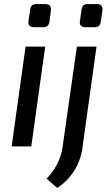

<svg xmlns="http://www.w3.org/2000/svg" viewBox="-20 -716 542 939"><path d="M157 -696H203Q217 -696 224 -688Q231 -680 229 -666L222 -610Q218 -583 192 -583H146Q116 -583 119 -614L128 -670Q130 -696 157 -696ZM408 -696H454Q484 -696 481 -666L473 -610Q470 -583 443 -583H397Q366 -583 371 -614L379 -670Q382 -696 408 -696ZM133 0H37L105 -488H201ZM452 -488 383 8Q375 68 342.5 119.5Q310 171 260 203L208 158Q274 89 286 3L356 -488Z"/></svg>

Font: Exo 2.0 Medium
Style: Italic
Weight: 500
Italic angle: -8°
Designer: Natanael Gama
Version: Version 1.001;PS 001.001;hotconv 1.0.70;makeotf.lib2.5.58329